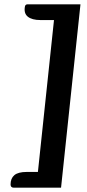

<svg xmlns="http://www.w3.org/2000/svg" viewBox="-20 -700 401 890"><path d="M353 -680 263 170H148L238 -680ZM260 -680 259 -607H168Q128 -607 108.5 -623Q89 -639 96 -672Q99 -680 108 -680ZM195 97 196 170H44Q29 170 29 155Q29 127 46.5 112Q64 97 104 97Z"/></svg>

Font: Alkatra
Style: Regular
Weight: 400
Designer: Suman Bhandary
Version: Version 1.100;gftools[0.9.22]